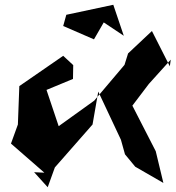

<svg xmlns="http://www.w3.org/2000/svg" viewBox="-20 -744 736 805"><path d="M517 -520 502 -472 375 -322 226 -215 175 -367 286 -413 287 -471 245 -510 61 -383 55 -222 26 -142 166 -20 123 -22 180 41 210 -42 368 -222 392 -360 487 -158 504 -97 547 -45 665 23 633 -110 535 -301 604 -392 696 -494 692 -466 617 -614ZM499 -594 455 -724 258 -682 245 -635 374 -579 415 -650Z"/></svg>

Font: Asimov Silicon
Style: Regular
Weight: 400
Designer: Google
Version: Version 2.000980; 2014